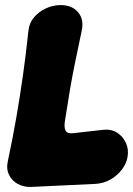

<svg xmlns="http://www.w3.org/2000/svg" viewBox="-20 -712 525 757"><path d="M103 25Q74 26 50.5 13.5Q27 1 15.5 -23Q4 -47 11 -77Q31 -171 45 -252.5Q59 -334 70.5 -415Q82 -496 92 -590Q95 -621 114 -643.5Q133 -666 161 -679Q189 -692 219 -692Q264 -692 288 -663.5Q312 -635 302 -590Q287 -519 275.5 -463Q264 -407 255 -353.5Q246 -300 236 -235Q232 -210 238.5 -197Q245 -184 270 -187Q296 -190 327 -193.5Q358 -197 385 -200Q418 -204 441.5 -189Q465 -174 476.5 -148.5Q488 -123 483 -94Q479 -68 461 -44Q443 -20 416 -4.5Q389 11 357 13Z"/></svg>

Font: Winky Sans Black
Style: Italic
Weight: 900
Italic angle: -8.97852°
Designer: Simon Atzbach
Foundry: typofactur
Version: Version 1.205